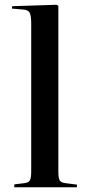

<svg xmlns="http://www.w3.org/2000/svg" viewBox="-20 -786 370 806"><path d="M40 0V-12L81 -17Q100 -19 105.5 -29Q111 -39 111 -66V-688Q111 -720 104.5 -732.5Q98 -745 76 -746L30 -750L31 -760L218 -766L225 -761V-63Q225 -39 230.5 -29Q236 -19 256 -17L303 -11V0Z"/></svg>

Font: Literata 72pt Medium
Style: Regular
Weight: 500
Designer: Latin by Veronika Burian and Jose Scaglione. Greek by Irene Vlachou. Cyrillic by Vera Evstafieva.
Foundry: TypeTogether
Version: Version 3.002